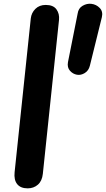

<svg xmlns="http://www.w3.org/2000/svg" viewBox="-20 -1031 580 1051"><path d="M131.5 0Q92.5 0 74 -23.2Q55.5 -46.5 60 -88.5L148.5 -930Q152 -961 173.8 -982.5Q195.5 -1004 230.5 -1004Q271.5 -1004 289 -979.8Q306.5 -955.5 303 -922L214.5 -79.5Q210.5 -40.5 187.5 -20.2Q164.5 0 131.5 0ZM401 -622Q378.5 -626 362.8 -644Q347 -662 352 -690.5L405 -956.5Q409 -986 432.5 -999.5Q456 -1013 480 -1010Q507 -1007 526 -987.2Q545 -967.5 537.5 -936.5L472 -671.5Q465.5 -644.5 444 -631.2Q422.5 -618 401 -622Z"/></svg>

Font: Edu SA Hand
Style: Bold
Weight: 700
Designer: Tina and Corey Anderson, Eben Sorkin, Mirko Velimirovic
Foundry: Google for Education
Version: Version 2.000